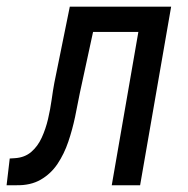

<svg xmlns="http://www.w3.org/2000/svg" viewBox="-41 -548 557 568"><path d="M390.6 -528.3 377.4 -453.6H172.4L185.5 -528.3ZM465.3 -528.3 373.5 0H289.6L381.3 -528.3ZM165.5 -528.3H250.5L195.3 -273.4Q189 -240.2 181.2 -202.6Q173.3 -165 161.1 -128.9Q148.9 -92.8 129.2 -63.2Q109.4 -33.7 79.3 -16.4Q49.3 1 6.3 0H-21.5L-12.2 -79.1L3.4 -80.1Q32.2 -82 51.5 -98.6Q70.8 -115.2 82.5 -140.9Q94.2 -166.5 101.1 -195.8Q107.9 -225.1 111.8 -253.2Q115.7 -281.2 119.6 -302.2Z"/></svg>

Font: Roboto Condensed
Style: Italic
Weight: 400
Italic angle: -12°
Designer: Christian Robertson
Foundry: Google
Version: Version 3.0